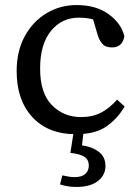

<svg xmlns="http://www.w3.org/2000/svg" viewBox="-20 -519 549 761"><path d="M281 13Q171 13 108.5 -54.5Q46 -122 46 -237Q46 -317 78.5 -376Q111 -435 165 -467Q219 -499 284 -499Q361 -499 411 -462.5Q461 -426 473 -375Q465 -331 424 -331Q398 -331 385.5 -345.5Q373 -360 367 -381L349 -442Q324 -449 292 -449Q225 -449 182 -396.5Q139 -344 139 -247Q139 -150 185.5 -102.5Q232 -55 301 -55Q347 -55 380.5 -72.5Q414 -90 444 -124L474 -97Q446 -49 402 -18Q358 13 281 13ZM259 87 273 -3H312L305 57Q346 63 372 83Q398 103 398 139Q398 175 368 198.5Q338 222 282 222Q260 222 243.5 218.5Q227 215 218 212L227 176Q238 178 249.5 180.5Q261 183 276 183Q304 183 318 170.5Q332 158 332 137Q332 114 314.5 102.5Q297 91 259 87Z"/></svg>

Font: Source Serif 4 SmText
Style: Regular
Weight: 400
Designer: Frank Grießhammer
Foundry: Adobe
Version: Version 4.005;hotconv 1.1.0;makeotfexe 2.6.0